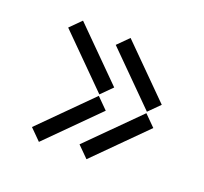

<svg xmlns="http://www.w3.org/2000/svg" viewBox="-71 -561 528 497"><g transform="rotate(20 193.0 -312.0)"><path d="M50 -449 185 -314 215 -344 80 -479ZM181 -449 316 -314 346 -344 211 -479ZM215 -280 185 -310 50 -175 80 -145ZM346 -280 316 -310 181 -175 211 -145Z"/></g></svg>

Font: Anthony
Style: Regular
Weight: 400
Designer: Sun Young Oh
Foundry: Velvetyne Type Foundry
Version: Version 1.000;hotconv 1.0.109;makeotfexe 2.5.65596